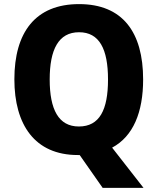

<svg xmlns="http://www.w3.org/2000/svg" viewBox="-20 -745 768 935"><path d="M677 -358C677 -587 578 -725 365 -725C152 -725 50 -587 50 -359C50 -138 149 10 359 10C362 10 365 10 368 10L480 170H679L526 -26C629 -81 677 -199 677 -358ZM222 -358C222 -504 265 -588 365 -588C464 -588 506 -506 506 -358C506 -210 465 -129 364 -129C265 -129 222 -212 222 -358Z"/></svg>

Font: Noto Sans Sinhala UI SemiCondensed ExtraBold
Style: Regular
Weight: 800
Width: 4
Designer: Jelle Bosma - Monotype Design Team
Foundry: Monotype Imaging Inc.
Version: Version 2.006